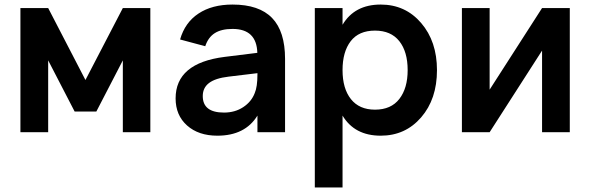

<svg xmlns="http://www.w3.org/2000/svg" viewBox="-20 -575 2568 835"><path d="M189.5 0H68.8V-540H189.5L351.6 -227.1L514.2 -540H633.8V0H514.2V-312.5L398.9 -89.8H304.7L189.5 -312.5Z M991.2 -555.2Q1106.9 -555.2 1163.3 -496.8Q1219.7 -438.5 1219.7 -318.8V0H1099.6V-72.3Q1045.9 15.1 925.3 15.1Q843.3 15.1 793.5 -29.3Q743.7 -73.7 743.7 -147Q743.7 -300.8 957 -327.6L1099.1 -345.2Q1096.2 -449.2 991.2 -449.2Q942.9 -449.2 914.1 -430.9Q885.3 -412.6 872.6 -374L763.2 -403.3Q784.2 -477.1 843.3 -516.1Q902.3 -555.2 991.2 -555.2ZM1099.6 -256.8 974.1 -241.7Q916.5 -234.9 889.2 -214.1Q861.8 -193.4 861.8 -157.2Q861.8 -85.4 954.1 -85.4Q1002 -85.4 1037.8 -109.1Q1073.7 -132.8 1087.9 -170.4Q1099.6 -197.3 1099.6 -252Z M1469.7 240.2H1349.1V-540H1469.7V-467.3Q1522 -555.2 1635.7 -555.2Q1742.7 -555.2 1811.5 -475.1Q1880.4 -395 1880.4 -270Q1880.4 -144 1811.5 -64.5Q1742.7 15.1 1635.7 15.1Q1522 15.1 1469.7 -72.3ZM1610.8 -98.1Q1680.7 -98.1 1716.8 -144.8Q1752.9 -191.4 1752.9 -270Q1752.9 -350.1 1716.6 -396Q1680.2 -441.9 1610.8 -441.9Q1540.5 -441.9 1505.1 -395.8Q1469.7 -349.6 1469.7 -270Q1469.7 -189.9 1506.1 -144Q1542.5 -98.1 1610.8 -98.1Z M2337.4 -540H2458V0H2337.4V-355L2109.4 0H1988.8V-540H2109.4V-185.1Z"/></svg>

Font: Vela Sans Bd
Style: Bold
Weight: 700
Designer: Principal design: Mikhail Sharanda - project Manrope.
Design modification: Ravid Balaliev
Foundry: Mikhail Sharanda
Version: Version 1.001